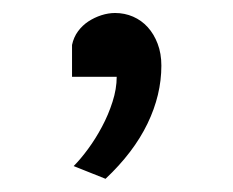

<svg xmlns="http://www.w3.org/2000/svg" viewBox="-20 -142 357 294"><path d="M90.3 -73.2Q92.8 -85 99.4 -94Q106 -103 115.2 -109.1Q124.5 -115.2 135.3 -118.7Q146 -122.1 156.2 -122.1Q170.9 -122.1 183.8 -116.5Q196.8 -110.8 206.3 -100.3Q215.8 -89.8 221.4 -75Q227.1 -60.1 227.1 -41.5Q227.1 3.4 205.8 47.4Q184.6 91.3 141.6 131.8L92.8 112.3Q103.5 101.6 115 85.9Q126.5 70.3 136.2 52Q146 33.7 152.3 13.9Q158.7 -5.9 158.7 -24.4H90.3Z"/></svg>

Font: Andika Basic
Style: Regular
Weight: 400
Designer: Annie Olsen & Victor Gaultney
Foundry: SIL International
Version: Version 1.000